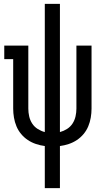

<svg xmlns="http://www.w3.org/2000/svg" viewBox="-20 -755 540 990"><path d="M211 215V-2Q188 -5 165.5 -12.5Q143 -20 123.5 -33Q104 -46 89 -64Q74 -82 65 -103.5Q56 -125 52 -148.5Q48 -172 48 -195V-450H2V-520H126V-195Q126 -175 130.5 -155Q135 -135 146 -118Q157 -101 174.5 -90Q192 -79 211 -74V-735H289V-74Q308 -79 325.5 -90Q343 -101 354 -118Q365 -135 369.5 -155Q374 -175 374 -195V-520H452V-195Q452 -172 448 -148.5Q444 -125 435 -103.5Q426 -82 411 -64Q396 -46 376.5 -33Q357 -20 334.5 -12.5Q312 -5 289 -2V215Z"/></svg>

Font: Iosevka Slab
Style: Regular
Weight: 400
Monospace: yes
Designer: Belleve Invis
Foundry: Belleve Invis
Version: Version 11.2.4; ttfautohint (v1.8.3)